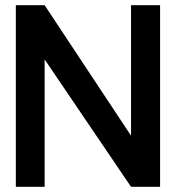

<svg xmlns="http://www.w3.org/2000/svg" viewBox="-20 -720 680 740"><path d="M597 -700H485V-197L152 -700H41V0H152V-491L485 0H597Z"/></svg>

Font: Advent Pro Expanded
Style: Bold
Weight: 700
Width: 7
Designer: VivaRado, Andreas Kalpakidis
Foundry: VivaRado, Andreas Kalpakidis
Version: Version 3.000